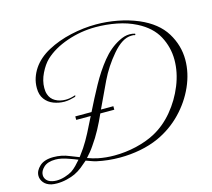

<svg xmlns="http://www.w3.org/2000/svg" viewBox="-123 -838 1173 1062"><g transform="rotate(-15 463.5 -307.0)"><path d="M45 87Q17 80 2.5 62Q-12 44 -12 23Q-12 -6 15 -31Q42 -56 94 -56Q141 -56 184 -38L235 -18Q243 -29 251 -40Q259 -51 266 -61Q288 -94 309.5 -135.5Q331 -177 353 -222H270V-242H363Q397 -311 434.5 -379.5Q472 -448 516.5 -503Q561 -558 616 -586Q648 -603 677 -603Q693 -603 706 -599Q710 -598 708.5 -594Q707 -590 703 -591Q699 -593 694.5 -593Q690 -593 685 -593Q633 -593 576 -526Q522 -463 486.5 -389.5Q451 -316 417 -242H488V-222H408Q389 -179 367 -138Q345 -97 318 -59Q308 -44 296.5 -30Q285 -16 273 -3Q287 2 301.5 6.5Q316 11 331 14Q376 23 423 23Q488 23 549.5 8.5Q611 -6 658 -31Q722 -65 772 -125Q822 -185 851.5 -258Q881 -331 881 -403Q881 -475 847 -538.5Q813 -602 734 -642Q685 -667 625.5 -678.5Q566 -690 506 -690Q421 -690 341.5 -662.5Q262 -635 212 -588Q186 -563 165.5 -521Q145 -479 145 -438Q145 -429 146 -420Q147 -411 150 -402Q159 -374 184.5 -359.5Q210 -345 243 -345Q268 -345 295 -354Q296 -354 296.5 -354.5Q297 -355 298 -355Q300 -355 300 -353Q300 -348 294 -346Q280 -342 264.5 -339Q249 -336 234 -336Q202 -336 172 -347.5Q142 -359 123.5 -384Q105 -409 105 -448Q105 -479 114 -506Q123 -533 139 -557Q172 -606 232.5 -638.5Q293 -671 366.5 -687.5Q440 -704 512 -704Q573 -704 634 -692.5Q695 -681 750 -658Q850 -615 894.5 -542.5Q939 -470 939 -388Q939 -312 905.5 -236.5Q872 -161 812.5 -99.5Q753 -38 674 -2Q625 20 567.5 31Q510 42 451 42Q417 42 384 38.5Q351 35 319 28Q309 26 294 20.5Q279 15 262 9Q244 25 224.5 40.5Q205 56 182 67Q163 76 134.5 83Q106 90 77 90Q60 90 45 87ZM54 71Q66 74 79 74Q103 74 128 66Q153 58 169 48Q185 37 198.5 23Q212 9 225 -6Q204 -15 180 -23Q135 -40 102 -40Q57 -40 34.5 -19Q12 2 12 25Q12 41 22.5 53.5Q33 66 54 71Z"/></g></svg>

Font: MonteCarlo
Style: Regular
Weight: 400
Designer: Robert E. Leuschke
Foundry: Robert E. Leuschke
Version: Version 1.010; ttfautohint (v1.8.3)